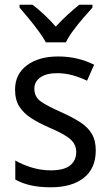

<svg xmlns="http://www.w3.org/2000/svg" viewBox="-20 -786 468 816"><path d="M387 -147Q387 -70 336 -30Q285 10 196 10Q147 10 110 1.5Q73 -7 45 -23V-104Q73 -87 113.5 -74.5Q154 -62 196 -62Q252 -62 278 -83Q304 -104 304 -140Q304 -171 280.5 -193Q257 -215 191 -243Q145 -263 112.5 -284Q80 -305 62 -333.5Q44 -362 44 -405Q44 -471 94.5 -508.5Q145 -546 227 -546Q270 -546 308 -537Q346 -528 380 -511L350 -443Q321 -457 289 -466Q257 -475 223 -475Q177 -475 151.5 -457Q126 -439 126 -409Q126 -375 152.5 -355.5Q179 -336 245 -307Q289 -287 321 -266.5Q353 -246 370 -217.5Q387 -189 387 -147ZM175 -606Q163 -628 143.5 -654.5Q124 -681 102.5 -707Q81 -733 63 -754V-766H118Q141 -749 167 -724.5Q193 -700 217 -673Q243 -701 267 -723Q291 -745 317 -766H373V-754Q356 -735 333.5 -709Q311 -683 291 -656Q271 -629 260 -606Z"/></svg>

Font: Noto Sans Tamil SemiCondensed
Style: Regular
Weight: 400
Width: 4
Designer: Jelle Bosma - Monotype Design Team
Foundry: Monotype Imaging Inc.
Version: Version 2.004; ttfautohint (v1.8.4.7-5d5b)